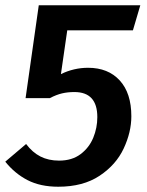

<svg xmlns="http://www.w3.org/2000/svg" viewBox="-27 -693 559 728"><path d="M477 -578H228L204 -412Q253 -436 307 -436Q383 -436 427 -388Q471 -340 471 -252Q471 -192 442 -130Q413 -68 350.5 -26.5Q288 15 194 15Q126 15 77.5 -10Q29 -35 -7 -80L72 -147Q96 -115 126.5 -99.5Q157 -84 197 -84Q246 -84 278.5 -108.5Q311 -133 326.5 -170.5Q342 -208 342 -249Q342 -344 255 -344Q230 -344 208.5 -339Q187 -334 162 -321H70L120 -673H505Z"/></svg>

Font: FiraGO Medium
Style: Italic
Weight: 500
Italic angle: -8°
Designer: bBox Type GmbH
Foundry: bBox Type GmbH
Version: Version 1.001